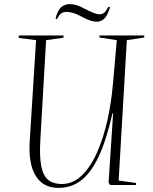

<svg xmlns="http://www.w3.org/2000/svg" viewBox="-20 -903 746 937"><path d="M559 -22 644 -10 643 0H517L510 -12L532 -350H529Q499 -218 461 -138Q423 -58 375 -22Q327 14 266 14Q191 14 154.5 -44.5Q118 -103 125 -214L156 -707L71 -718L72 -730H290V-719L205 -707L177 -223Q172 -139 181.5 -91.5Q191 -44 216 -24.5Q241 -5 281 -5Q336 -5 379 -46.5Q422 -88 453 -157.5Q484 -227 503.5 -313.5Q523 -400 531 -491L550 -707L465 -720L466 -730H684V-720L599 -707ZM452 -797Q438 -797 421 -802.5Q404 -808 372 -825Q351 -836 334 -840.5Q317 -845 305 -845Q291 -845 280 -838.5Q269 -832 258 -809L251 -813Q262 -855 280 -869Q298 -883 319 -883Q333 -883 350.5 -878.5Q368 -874 394 -860Q425 -844 441 -838.5Q457 -833 467 -833Q477 -833 486.5 -839.5Q496 -846 509 -870L517 -867Q504 -826 488.5 -811.5Q473 -797 452 -797Z"/></svg>

Font: Display Extralight
Style: Italic
Weight: 200
Italic angle: -2°
Designer: Latin by Veronika Burian and Jose Scaglione. Greek by Irene Vlachou. Cyrillic by Vera Evstafieva
Foundry: TypeTogether
Version: Version 3.002